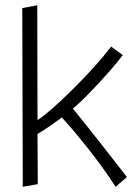

<svg xmlns="http://www.w3.org/2000/svg" viewBox="-20 -712 534 732"><path d="M257.8 -297.9Q290.5 -324.2 352.3 -390.6Q414.1 -457 448.2 -502L403.8 -534.2Q347.2 -460.4 257.6 -371.8Q168 -283.2 123 -253.9L122.1 -691.9L64.9 -681.2L66.9 0L124 -9.8L123 -201.2Q156.2 -220.2 215.8 -264.2Q257.8 -218.8 315.7 -145.8Q373.5 -72.8 420.9 0L463.9 -37.1Q414.6 -100.6 366.5 -161.9Q318.4 -223.1 290 -258.5Q261.7 -293.9 257.8 -297.9Z"/></svg>

Font: Comic Neue Angular
Style: Regular
Weight: 400
Designer: Craig Rozynski
Foundry: Craig Rozynski
Version: Version 2.003